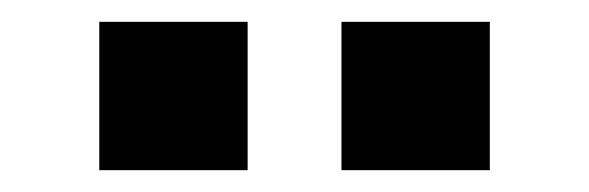

<svg xmlns="http://www.w3.org/2000/svg" viewBox="-20 -751 540 176"><path d="M293 -595V-731H429V-595ZM71 -595V-731H207V-595Z"/></svg>

Font: Nunito Sans 7pt
Style: Bold
Weight: 700
Designer: Vernon Adams
Foundry: Vernon Adams
Version: Version 3.101;gftools[0.9.27]